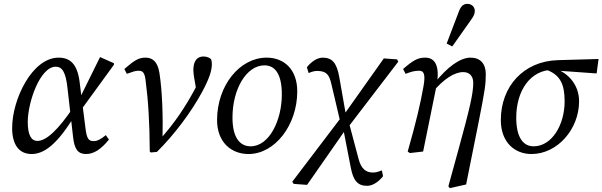

<svg xmlns="http://www.w3.org/2000/svg" viewBox="-20 -786 3125 996"><path d="M144 13C206 13 278 -33 376 -201L363 -233C281 -111 220 -55 174 -55C142 -55 124 -86 124 -153C124 -256 188 -440 269 -440C302 -440 321 -413 330 -330L359 -76C366 -12 384 13 427 13C467 13 506 -13 545 -62L529 -85C505 -65 485 -54 467 -54C439 -54 430 -66 423 -124L407 -250L404 -272L393 -361C381 -455 343 -487 284 -487C147 -487 43 -271 43 -122C43 -35 79 13 144 13ZM397 -211 571 -450V-458L499 -490L391 -271L397 -211Z M757 0 762 5 794 2C886 -89 973 -206 1029 -310C1065 -377 1079 -419 1079 -453C1079 -465 1077 -474 1074 -480C1068 -485 1055 -493 1036 -493C1004 -493 983 -472 983 -422C983 -412 985 -397 987 -384L999 -314L1011 -365C1005 -351 1000 -341 990 -322C942 -233 888 -150 808 -61L823 -58C826 -182 822 -312 807 -408C798 -463 774 -487 735 -487C699 -487 677 -473 625 -428L638 -403C666 -413 681 -419 699 -419C720 -419 730 -410 735 -371C749 -265 756 -155 757 0Z M1269 13C1407 13 1522 -138 1522 -312C1522 -425 1455 -487 1363 -487C1224 -487 1106 -343 1106 -163C1106 -49 1179 13 1269 13ZM1280 -27C1226 -27 1186 -70 1186 -176C1186 -325 1259 -447 1352 -447C1405 -447 1442 -405 1442 -296C1442 -162 1377 -27 1280 -27Z M1504 168 1573 173 1766 -104 1775 -112 2046 -466 2040 -478 1971 -483 1760 -185 1749 -176 1496 157 1504 168ZM1748 -142 1779 -164 1740 -386C1727 -459 1704 -487 1654 -487C1623 -487 1591 -462 1572 -437L1581 -407C1600 -415 1612 -418 1625 -418C1674 -418 1688 -398 1699 -350L1748 -142ZM1885 178C1916 178 1948 153 1967 128L1961 98C1939 106 1928 109 1915 109C1880 109 1854 92 1840 38L1790 -150L1758 -131L1800 85C1813 152 1836 178 1885 178Z M2095 0 2106 8 2175 0 2246 -349C2261 -439 2240 -487 2186 -487C2148 -487 2124 -474 2071 -428L2084 -403C2114 -414 2129 -419 2155 -419C2181 -419 2187 -396 2177 -339C2160 -243 2139 -155 2095 0ZM2306 180 2313 190 2398 171 2463 -153C2497 -324 2500 -351 2500 -402C2500 -455 2472 -487 2421 -487C2369 -487 2303 -442 2232 -353L2226 -310C2282 -376 2337 -412 2383 -412C2415 -412 2435 -392 2435 -356C2435 -301 2417 -224 2358 -9L2306 180ZM2297 -560 2326 -545C2357 -589 2389 -634 2420 -678C2437 -702 2443 -712 2443 -730C2443 -749 2428 -766 2404 -766C2387 -766 2372 -757 2361 -728C2340 -672 2318 -616 2297 -560Z M2737 13C2871 13 2984 -115 2984 -261C2984 -351 2920 -419 2836 -437L2817 -423C2886 -397 2909 -349 2909 -260C2909 -140 2844 -27 2748 -27C2696 -27 2658 -70 2658 -176C2658 -314 2730 -424 2850 -424L2865 -420L3075 -405L3085 -480L2875 -474C2695 -469 2578 -337 2578 -163C2578 -49 2649 13 2737 13Z"/></svg>

Font: Source Serif Variable
Style: Italic
Weight: 389
Italic angle: -12°
Designer: Frank Grießhammer
Foundry: Adobe Systems Incorporated
Version: Version 3.001;hotconv 1.0.111;makeotfexe 2.5.65597